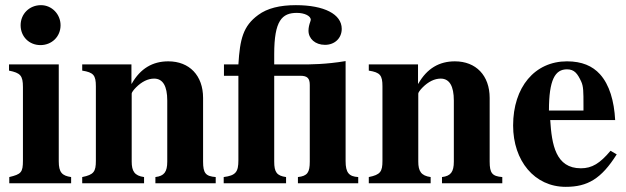

<svg xmlns="http://www.w3.org/2000/svg" viewBox="-20 -711 2430 745"><path d="M215 -613C215 -656 181 -691 139 -691C94 -691 60 -657 60 -613C60 -569 93 -536 137 -536C181 -536 215 -569 215 -613ZM256 0V-24C221 -29 208 -42 208 -85V-461H15V-437C59 -428 69 -418 69 -373V-88C69 -42 62 -35 16 -24V0Z M817 0V-24C778 -27 768 -39 768 -84V-331C768 -418 715 -473 633 -473C573 -473 525 -446 491 -386H490V-461H299V-437C343 -430 352 -419 352 -376V-87C352 -45 344 -33 299 -24V0H539V-24C502 -29 491 -47 491 -84V-348C491 -352 498 -362 508 -372C530 -394 554 -406 578 -406C612 -406 629 -377 629 -321V-84C629 -44 617 -28 583 -24V0Z M1370 0V-24C1334 -26 1321 -41 1321 -86V-474C1244 -461 1183 -461 1148 -461H1044V-501C1044 -631 1074 -661 1132 -661C1162 -661 1186 -649 1186 -634C1186 -634 1185 -630 1184 -627C1180 -616 1177 -604 1177 -592C1177 -561 1203 -537 1241 -537C1279 -537 1306 -563 1306 -599C1306 -656 1238 -691 1128 -691C1066 -691 1017 -679 982 -653C923 -610 911 -559 905 -461H849V-417H905V-89C905 -44 895 -30 848 -24V0H1090V-24C1054 -29 1044 -43 1044 -84V-417H1145C1173 -417 1182 -407 1182 -381V-84C1182 -42 1173 -28 1136 -24V0Z M1929 0V-24C1890 -27 1880 -39 1880 -84V-331C1880 -418 1827 -473 1745 -473C1685 -473 1637 -446 1603 -386H1602V-461H1411V-437C1455 -430 1464 -419 1464 -376V-87C1464 -45 1456 -33 1411 -24V0H1651V-24C1614 -29 1603 -47 1603 -84V-348C1603 -352 1610 -362 1620 -372C1642 -394 1666 -406 1690 -406C1724 -406 1741 -377 1741 -321V-84C1741 -44 1729 -28 1695 -24V0Z M2349 -126C2308 -77 2277 -58 2234 -58C2136 -58 2121 -150 2115 -245H2367C2363 -319 2345 -382 2308 -423C2279 -455 2238 -473 2180 -473C2055 -473 1971 -373 1971 -224C1971 -87 2054 14 2175 14C2260 14 2313 -17 2373 -112ZM2244 -282H2110C2110 -402 2134 -442 2180 -442C2209 -442 2221 -425 2235 -395C2244 -376 2244 -355 2244 -303Z"/></svg>

Font: XITS
Style: Bold
Weight: 700
Designer: MicroPress Inc., with final additions and corrections provided by Coen Hoffman, Elsevier (retired)
Version: Version 1.107